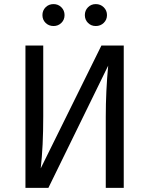

<svg xmlns="http://www.w3.org/2000/svg" viewBox="-20 -908 721 928"><path d="M238.8 -888.2Q261.2 -888.2 276.6 -872.8Q292 -857.4 292 -835Q292 -812.5 276.6 -797.4Q261.2 -782.2 238.8 -782.2Q215.8 -782.2 200.4 -797.4Q185.1 -812.5 185.1 -835Q185.1 -857.4 200.4 -872.8Q215.8 -888.2 238.8 -888.2ZM442.9 -888.2Q465.8 -888.2 481.4 -872.8Q497.1 -857.4 497.1 -835Q497.1 -812.5 481.4 -797.4Q465.8 -782.2 442.9 -782.2Q420.4 -782.2 405.3 -797.4Q390.1 -812.5 390.1 -835Q390.1 -857.4 405.3 -872.8Q420.4 -888.2 442.9 -888.2ZM578.1 -688V0H491.2V-342.8Q491.2 -466.8 502.9 -590.8L213.9 0H103V-688H189V-345.2Q189 -199.7 176.8 -94.2L470.2 -688Z"/></svg>

Font: Fira Sans Book
Style: Regular
Weight: 350
Designer: Carrois Corporate & Edenspiekermann AG
Foundry: Carrois Corporate GbR & Edenspiekermann AG
Version: Version 4.203;PS 004.203;hotconv 1.0.88;makeotf.lib2.5.64775